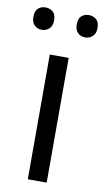

<svg xmlns="http://www.w3.org/2000/svg" viewBox="-94 -770 444 811"><g transform="rotate(10 127.5 -364.0)"><path d="M167 0H86V-535H167ZM-10 -680Q-10 -706 3 -717Q16 -728 34 -728Q52 -728 65.5 -717Q79 -706 79 -680Q79 -656 65.5 -644Q52 -632 34 -632Q16 -632 3 -644Q-10 -656 -10 -680ZM176 -680Q176 -706 189 -717Q202 -728 220 -728Q238 -728 251.5 -717Q265 -706 265 -680Q265 -656 251.5 -644Q238 -632 220 -632Q202 -632 189 -644Q176 -656 176 -680Z"/></g></svg>

Font: Stephens Clock
Style: Regular
Weight: 400
Designer: Peter Wiegel (catfonts.de) with slight modifications by DT1.org
Version: Version 0.9.1